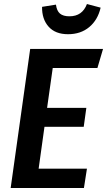

<svg xmlns="http://www.w3.org/2000/svg" viewBox="-20 -934 532 954"><path d="M464 -596H242L214 -398H409L396 -304H201L172 -96H412L397 0H33L130 -691H492ZM189 -900 258 -911Q262 -880 278 -866.5Q294 -853 325 -853Q389 -853 412 -914L480 -896Q466 -835 423.5 -799.5Q381 -764 318 -764Q255 -764 221.5 -801.5Q188 -839 189 -900Z"/></svg>

Font: Fira Sans Condensed Medium
Style: Italic
Weight: 500
Width: 3
Italic angle: -8°
Designer: bBox Type GmbH & Carrois Corporate GbR & Edenspiekermann AG
Foundry: bBox Type GmbH & Carrois Corporate GbR & Edenspiekermann AG
Version: Version 4.301